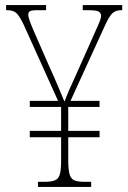

<svg xmlns="http://www.w3.org/2000/svg" viewBox="-20 -734 504 754"><path d="M129 0V-20H156Q182 -20 196 -26Q210 -32 215 -49.5Q220 -67 220 -104V-195H97V-220H220V-314H97V-338H208L73 -637Q56 -672 44 -683Q32 -694 8 -694H4V-714H161V-694H127Q105 -694 98 -690Q91 -686 91 -677Q91 -667 97.5 -649.5Q104 -632 114 -609L178 -463Q193 -431 207.5 -396Q222 -361 233 -335Q241 -356 251.5 -380.5Q262 -405 274 -430L340 -578Q356 -615 366.5 -638Q377 -661 377 -673Q376 -683 367.5 -688.5Q359 -694 325 -694H305V-714H460V-694H456Q433 -694 420 -680.5Q407 -667 391 -631L257 -338H371V-314H248V-220H371V-195H248V-106Q248 -69 253 -50.5Q258 -32 271.5 -26Q285 -20 312 -20H338V0Z"/></svg>

Font: Noto Serif Tamil Condensed Thin
Style: Italic
Weight: 100
Width: 3
Italic angle: -12°
Designer: Indian Type Foundry, Tom Grace, and the Monotype Design Team
Foundry: Monotype Imaging Inc.
Version: Version 2.003; ttfautohint (v1.8.4.7-5d5b)